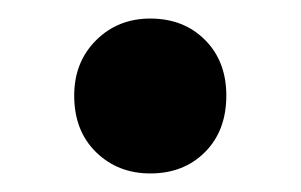

<svg xmlns="http://www.w3.org/2000/svg" viewBox="-20 -382 324 207"><path d="M60 -279Q60 -315 83.5 -338.5Q107 -362 142 -362Q178 -362 201 -339Q224 -316 224 -279Q224 -241 201 -218Q178 -195 142 -195Q107 -195 83.5 -218Q60 -241 60 -279Z"/></svg>

Font: CMG Sans SemiBold
Style: Regular
Weight: 600
Designer: Julieta Ulanovsky
Foundry: Julieta Ulanovsky
Version: Version 7.200